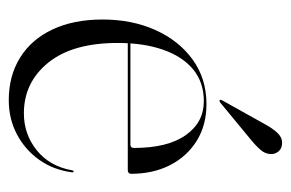

<svg xmlns="http://www.w3.org/2000/svg" viewBox="-133 -521 664 438"><g transform="rotate(90 199.0 -302.0)"><path d="M376.5 -269Q376.5 -265.5 374.2 -263.5Q372 -261.5 368 -261.5H61V-267.5H310Q317.5 -267.5 317.5 -275.5Q317.5 -352.5 288.2 -393.8Q259 -435 211 -435Q168 -435 138.5 -410.8Q109 -386.5 93.5 -342.2Q78 -298 78 -238.5Q78 -135.5 123 -80Q168 -24.5 238.5 -24.5Q286.5 -24.5 323 -54Q359.5 -83.5 368.5 -134.5Q369 -136.5 369.5 -137.2Q370 -138 370.5 -138Q372 -138 372.8 -137Q373.5 -136 373 -133.5Q367.5 -92 344.8 -59.8Q322 -27.5 286.8 -8.8Q251.5 10 208.5 10Q153 10 111.5 -15.8Q70 -41.5 47.2 -89.8Q24.5 -138 24.5 -204Q24.5 -271 48.5 -324.5Q72.5 -378 116 -409.5Q159.5 -441 217.5 -441Q265.5 -441 301.2 -418.8Q337 -396.5 356.8 -357.8Q376.5 -319 376.5 -269ZM262 -572Q272.5 -591.5 282.8 -602.5Q293 -613.5 305.5 -613.5Q318.5 -613.5 325 -605.8Q331.5 -598 331.5 -589Q331.5 -575.5 322.2 -564.8Q313 -554 299.5 -543L213.5 -472Q212.5 -471.5 210.8 -471Q209 -470.5 208 -471.5Q207.5 -472.5 207.8 -473.8Q208 -475 209 -477Z"/></g></svg>

Font: Fraunces 120pt Light
Style: Regular
Weight: 300
Version: Version 1.000;[b76b70a41]